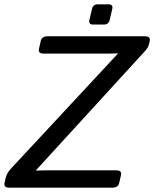

<svg xmlns="http://www.w3.org/2000/svg" viewBox="-43 -868 713 888"><path d="M387.7 -754.4Q365.7 -754.4 370.6 -776.4L382.3 -826.2Q387.2 -848.1 409.2 -848.1H459Q481 -848.1 476.1 -826.2L464.4 -776.4Q459.5 -754.4 437.5 -754.4ZM0 0Q-26.9 0 -22 -22L-16.6 -45.4Q-11.7 -67.4 8.3 -88.9L501.5 -619.1L502 -621.1Q481.9 -620.1 462.4 -620.1H158.7Q132.3 -620.1 137.2 -642.1L145.5 -678.2Q150.4 -700.2 177.2 -700.2H627.4Q654.3 -700.2 649.4 -678.2L646 -663.1Q642.6 -648.4 628.9 -633.3L124 -81.1L123.5 -79.1Q137.2 -80.1 163.1 -80.1H495.1Q521.5 -80.1 516.6 -58.1L508.3 -22Q503.4 0 476.6 0Z"/></svg>

Font: Istok Web
Style: BoldItalic
Weight: 700
Italic angle: -13°
Designer: Andrey V. Panov
Foundry: Andrey V. Panov
Version: Version 1.0.2g